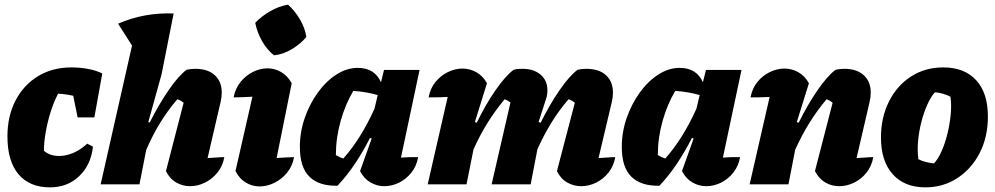

<svg xmlns="http://www.w3.org/2000/svg" viewBox="-20 -793 4281 826"><path d="M195 13Q107 13 59.5 -43.5Q12 -100 12 -206Q12 -294 47 -361Q82 -428 144 -465.5Q206 -503 287 -503Q324 -503 359 -496.5Q394 -490 420 -477L386 -288H314L295 -381Q264 -388 230 -390Q211 -354 197.5 -310.5Q184 -267 176.5 -223.5Q169 -180 169 -144Q195 -122 234 -122Q264 -122 295 -135Q326 -148 355 -175L380 -162Q371 -83 320.5 -35Q270 13 195 13Z M413 0 548 -597 488 -691Q600 -740 727 -735L675 -473L618 -268L624 -266Q664 -345 706 -406Q748 -467 783 -493Q803 -497 820 -497Q874 -497 904 -469.5Q934 -442 934 -395Q934 -375 929 -354L873 -113Q899 -114 913.5 -115.5Q928 -117 945 -117Q938 -78 915 -50Q892 -22 861 -7Q830 8 798 8Q766 8 738 -8Q710 -24 694 -57L770 -351Q758 -361 743 -366Q704 -321 670.5 -267Q637 -213 609 -148L580 0Z M1245 -117Q1238 -78 1215 -50Q1192 -22 1160.5 -6.5Q1129 9 1097 9Q1065 9 1037.5 -7.5Q1010 -24 993 -57L1066 -377Q1045 -376 1025.5 -375Q1006 -374 985 -374Q992 -412 1014.5 -440Q1037 -468 1068 -483.5Q1099 -499 1131 -499Q1162 -499 1189.5 -483Q1217 -467 1235 -435L1170 -113Q1207 -116 1245 -117ZM1219 -773Q1249 -746 1270.5 -709.5Q1292 -673 1298 -634Q1273 -604 1235.5 -581.5Q1198 -559 1159 -555Q1129 -578 1107.5 -616Q1086 -654 1078 -695Q1105 -723 1142 -744.5Q1179 -766 1219 -773Z M1432 6Q1353 8 1311.5 -32.5Q1270 -73 1270 -161Q1270 -225 1291 -285.5Q1312 -346 1347.5 -395Q1383 -444 1427.5 -472.5Q1472 -501 1519 -501Q1592 -501 1619 -439L1632 -492H1785L1705 -115Q1742 -118 1779 -117Q1772 -78 1749.5 -50Q1727 -22 1696.5 -7Q1666 8 1633 8Q1602 8 1574 -8Q1546 -24 1529 -57L1579 -197L1572 -200Q1543 -143 1509 -91.5Q1475 -40 1432 6ZM1425 -126Q1441 -116 1457 -111Q1532 -195 1591 -325L1605 -384Q1557 -398 1500 -402Q1466 -345 1445.5 -272.5Q1425 -200 1425 -126Z M1820 0 1906 -376Q1879 -374 1824 -374Q1831 -413 1853.5 -440.5Q1876 -468 1907 -483Q1938 -498 1970 -498Q2001 -498 2029 -482.5Q2057 -467 2075 -435L2023 -268L2031 -265Q2070 -345 2112.5 -406Q2155 -467 2190 -493Q2201 -496 2210.5 -496.5Q2220 -497 2228 -497Q2276 -497 2305.5 -472Q2335 -447 2335 -405Q2335 -395 2333.5 -385Q2332 -375 2328 -364L2297 -268L2306 -265Q2345 -344 2387.5 -405.5Q2430 -467 2465 -493Q2486 -497 2502 -497Q2557 -497 2587 -469.5Q2617 -442 2617 -395Q2617 -375 2612 -354L2555 -113Q2581 -114 2595.5 -115.5Q2610 -117 2627 -117Q2620 -78 2597.5 -50Q2575 -22 2544 -7Q2513 8 2480 8Q2448 8 2420 -8Q2392 -24 2376 -57L2453 -351Q2441 -361 2426 -366Q2386 -320 2353 -266.5Q2320 -213 2292 -151L2263 0H2095L2176 -352Q2165 -361 2151 -366Q2111 -318 2077.5 -264.5Q2044 -211 2017 -150L1987 0Z M2817 6Q2738 8 2696.5 -32.5Q2655 -73 2655 -161Q2655 -225 2676 -285.5Q2697 -346 2732.5 -395Q2768 -444 2812.5 -472.5Q2857 -501 2904 -501Q2977 -501 3004 -439L3017 -492H3170L3090 -115Q3127 -118 3164 -117Q3157 -78 3134.5 -50Q3112 -22 3081.5 -7Q3051 8 3018 8Q2987 8 2959 -8Q2931 -24 2914 -57L2964 -197L2957 -200Q2928 -143 2894 -91.5Q2860 -40 2817 6ZM2810 -126Q2826 -116 2842 -111Q2917 -195 2976 -325L2990 -384Q2942 -398 2885 -402Q2851 -345 2830.5 -272.5Q2810 -200 2810 -126Z M3205 0 3291 -376Q3264 -374 3209 -374Q3216 -413 3238.5 -440.5Q3261 -468 3292 -483Q3323 -498 3355 -498Q3386 -498 3414 -482.5Q3442 -467 3460 -435L3408 -268L3416 -265Q3455 -344 3497.5 -405.5Q3540 -467 3575 -493Q3595 -497 3612 -497Q3666 -497 3696 -469.5Q3726 -442 3726 -395Q3726 -375 3721 -354L3665 -113Q3691 -114 3706 -115.5Q3721 -117 3737 -117Q3730 -78 3707.5 -50Q3685 -22 3654 -7Q3623 8 3590 8Q3558 8 3530.5 -8Q3503 -24 3486 -57L3562 -351Q3550 -361 3536 -366Q3497 -320 3463.5 -266.5Q3430 -213 3401 -149L3372 0Z M3961 13Q3871 13 3820.5 -43.5Q3770 -100 3770 -201Q3770 -288 3804.5 -356.5Q3839 -425 3899.5 -464Q3960 -503 4038 -503Q4129 -503 4179.5 -448Q4230 -393 4230 -292Q4230 -204 4195 -135.5Q4160 -67 4099 -27Q4038 13 3961 13ZM3998 -90Q4016 -109 4031 -143Q4046 -177 4056 -218Q4066 -259 4070 -300.5Q4074 -342 4069 -377Q4053 -385 4036 -390Q4019 -395 4002 -396Q3984 -376 3969 -342Q3954 -308 3943.5 -267Q3933 -226 3929.5 -184.5Q3926 -143 3931 -108Q3959 -94 3998 -90Z"/></svg>

Font: Piazzolla ExtraBold
Style: Italic
Weight: 800
Italic angle: -11.3°
Designer: Juan Pablo del Peral
Foundry: Huerta Tipografica
Version: Version 1.330